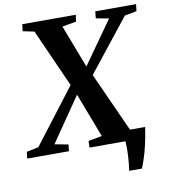

<svg xmlns="http://www.w3.org/2000/svg" viewBox="-125 -824 941 1071"><g transform="rotate(-10 345.0 -288.5)"><path d="M519.5 166Q522 149.5 524 129.2Q526 109 527.5 87.2Q529 65.5 529 43.2Q529 21 527.5 0L489.5 -59.5H649.5Q641 -3 631.2 39.2Q621.5 81.5 611.2 112.2Q601 143 591.5 166ZM-29 0 -24.5 -37.5 43 -51.5 287.5 -371 380 -441 556.5 -690.5 483.5 -704 487.5 -743H718.5L714 -704L646 -691L405.5 -387.5L313 -312L134.5 -52L211.5 -37.5L207.5 0ZM324 0 325 -37.5 402.5 -51.5 305 -307 282 -359 134 -690.5 69 -704 74 -743H377L372 -705L292.5 -691L387 -444L410.5 -398L567 -52L636.5 -37.5L632 0Z"/></g></svg>

Font: Merriweather 60pt
Style: Bold Italic
Weight: 700
Italic angle: -7.8°
Version: Version 2.101